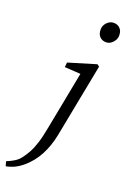

<svg xmlns="http://www.w3.org/2000/svg" viewBox="-254 -802 734 1109"><g transform="rotate(20 113.0 -248.0)"><path d="M237 -623Q213 -623 198 -638.5Q183 -654 183 -682Q183 -707 201 -725.5Q219 -744 242 -744Q266 -744 281 -728.5Q296 -713 296 -686Q296 -662 278 -642.5Q260 -623 237 -623ZM-62 248 -70 220Q-43 209 -23.5 197Q-4 185 11 166Q28 144 42.5 117.5Q57 91 69.5 51.5Q82 12 93 -48L161 -401L63 -407L66 -436L235 -487L248 -477L160 -23Q146 47 116 103Q86 159 39 199Q-8 239 -62 248Z"/></g></svg>

Font: Source Serif Pro
Style: Italic
Weight: 400
Italic angle: -12°
Designer: Frank Grießhammer
Foundry: Adobe Systems Incorporated
Version: Version 3.001;hotconv 1.0.111;makeotfexe 2.5.65597